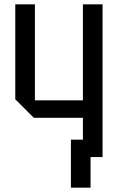

<svg xmlns="http://www.w3.org/2000/svg" viewBox="-20 -720 540 880"><path d="M450 -700V0H360V-180H135L50 -265V-700H140V-260H360V-700ZM305 140V-80H395V140Z"/></svg>

Font: Tektur SemiCondensed
Style: Regular
Weight: 400
Width: 4
Designer: Adam Jagosz
Foundry: Adam Jagosz
Version: Version 1.005;gftools[0.9.30]